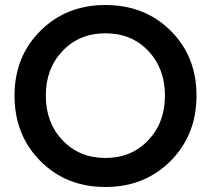

<svg xmlns="http://www.w3.org/2000/svg" viewBox="-20 -732 842 767"><path d="M401 -599Q297 -599 230 -528.5Q163 -458 163 -350Q163 -242 230 -171.5Q297 -101 401 -101Q505 -101 572 -171.5Q639 -242 639 -350Q639 -458 572.5 -528.5Q506 -599 401 -599ZM38 -350Q38 -506 141.5 -609Q245 -712 401 -712Q558 -712 661.5 -609.5Q765 -507 765 -350Q765 -193 661.5 -89Q558 15 401 15Q244 15 141 -89Q38 -193 38 -350Z"/></svg>

Font: Renner* Medium
Style: Medium
Weight: 500
Version: Version 003.000 ; ttfautohint (v0.97) -l 8 -r 50 -G 200 -x 1